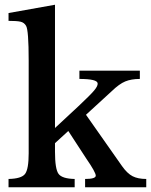

<svg xmlns="http://www.w3.org/2000/svg" viewBox="-20 -790 637 810"><path d="M295 0H16V-35Q70 -36 85.5 -56Q101 -76 101 -143V-534Q101 -663 90 -681Q82 -695 66.5 -698.5Q51 -702 16 -702V-735L212 -770V-250L311 -342Q361 -389 377 -408Q393 -427 392 -438Q391 -457 315 -457V-492H570V-457Q534 -457 508.5 -446.5Q483 -436 451 -405L212 -186V-150Q212 -77 227 -56.5Q242 -36 295 -35ZM256 -256 330 -324 495 -89Q517 -58 539.5 -46.5Q562 -35 597 -35V0H339V-35Q384 -35 384 -49Q384 -63 344 -121Z"/></svg>

Font: Kolar Light
Style: Regular
Weight: 300
Designer: Ramakrishna Saiteja (Kannada); Shiva Nallaperumal (Latin)
Foundry: Indian Type Foundry
Version: Version 1.001;PS 1.0;hotconv 1.0.88;makeotf.lib2.5.647800